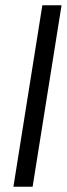

<svg xmlns="http://www.w3.org/2000/svg" viewBox="-20 -640 254 730"><path d="M31 70H104L214 -620H141Z"/></svg>

Font: Charger Pro
Style: ExtObl
Weight: 400
Designer: Jasper
Foundry: Cannot Into Space Fonts
Version: Version 1.09